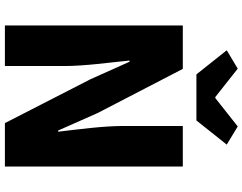

<svg xmlns="http://www.w3.org/2000/svg" viewBox="-126 -890 1015 804"><g transform="rotate(90 382.0 -487.5)"><path d="M86 0H256V-247C256 -337 241 -439 233 -522H238L311 -359L495 0H677V-745H507V-498C507 -409 522 -302 531 -223H526L453 -388L268 -745H86ZM291 -802H484L585 -929L509 -975L390 -881H386L267 -975L190 -929Z"/></g></svg>

Font: Noto Sans HK Black
Style: Regular
Weight: 900
Designer: Ryoko NISHIZUKA 西塚涼子 (kana, bopomofo & ideographs); Paul D. Hunt (Latin, Greek & Cyrillic); Sandoll Communications 산돌커뮤니
Foundry: Adobe
Version: Version 2.004;hotconv 1.0.118;makeotfexe 2.5.65603